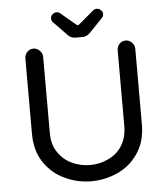

<svg xmlns="http://www.w3.org/2000/svg" viewBox="-58 -943 857 978"><g transform="rotate(-5 370.0 -454.5)"><path d="M352 -754Q328 -754 312 -773L245 -842Q237 -850 237 -861Q236 -872 245.5 -881.5Q255 -891 268 -891Q278 -891 286 -884L362 -820Q370 -812 378 -820L454 -884Q462 -891 473 -891Q485 -891 494.5 -881.5Q504 -872 503 -861Q503 -850 495 -842L429 -773Q411 -754 389 -754ZM370 -18Q299 -18 236 -48Q171 -77 130 -137.5Q89 -198 89 -285V-671Q89 -689 102 -703Q115 -717 134 -717Q152 -717 166 -703Q180 -689 180 -671V-282Q180 -222 207 -183Q233 -143 277 -122Q321 -101 370 -101Q421 -101 464 -122Q510 -143 535.5 -185Q561 -227 561 -282V-671Q561 -689 573.5 -703Q586 -717 605 -717Q624 -717 637.5 -703Q651 -689 651 -671V-285Q651 -242 641 -205Q631 -168 610 -137Q570 -77 505 -47.5Q440 -18 370 -18Z"/></g></svg>

Font: Huninn
Style: Regular
Weight: 400
Designer: justfont
Foundry: justfont
Version: Version 1.003